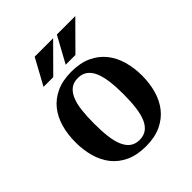

<svg xmlns="http://www.w3.org/2000/svg" viewBox="-200 -843 981 981"><g transform="rotate(-45 290.0 -352.5)"><path d="M48.8 -259.3Q48.8 -315.4 62.5 -364.5Q76.2 -413.6 105.2 -450.2Q134.3 -486.8 179.9 -508.1Q225.6 -529.3 289.6 -529.3Q353 -529.3 398.7 -508.1Q444.3 -486.8 473.6 -450.2Q502.9 -413.6 516.8 -364.5Q530.8 -315.4 530.8 -259.3Q530.8 -203.1 516.8 -154.1Q502.9 -105 473.6 -68.4Q444.3 -31.7 398.7 -10.5Q353 10.7 289.6 10.7Q225.6 10.7 179.9 -10.5Q134.3 -31.7 105.2 -68.4Q76.2 -105 62.5 -154.1Q48.8 -203.1 48.8 -259.3ZM183.6 -259.8Q183.6 -206.1 188.7 -164.6Q193.8 -123 206.3 -94.2Q218.8 -65.4 239 -50.5Q259.3 -35.6 289.6 -35.6Q319.8 -35.6 340.3 -50.5Q360.8 -65.4 373.3 -94Q385.7 -122.6 391.1 -164.1Q396.5 -205.6 396.5 -259.3Q396.5 -313 391.1 -354.5Q385.7 -396 373.3 -424.6Q360.8 -453.1 340.3 -468Q319.8 -482.9 289.6 -482.9Q259.3 -482.9 239 -468Q218.8 -453.1 206.3 -424.8Q193.8 -396.5 188.7 -354.7Q183.6 -313 183.6 -259.8ZM210.9 -715.8H344.2L204.1 -574.7H133.8ZM371.1 -715.8H504.4L364.3 -574.7H293.9Z"/></g></svg>

Font: Arian AMU Serif
Style: Bold
Weight: 700
Designer: Ruben Hakobyan (Tarumian)
Foundry: Ruben Hakobyan (Tarumian)
Version: Version 1.002